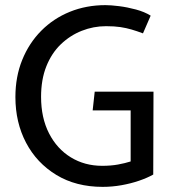

<svg xmlns="http://www.w3.org/2000/svg" viewBox="-20 -714 668 748"><path d="M341 -284H489V-85Q467 -78 439.5 -73Q412 -68 378 -68Q310 -68 256 -101Q202 -134 171 -194.5Q140 -255 140 -337Q140 -404 160.5 -455.5Q181 -507 217 -541.5Q253 -576 298.5 -594Q344 -612 393 -612Q426 -612 449 -608.5Q472 -605 492.5 -599Q513 -593 537 -584L567 -653Q543 -668 509.5 -677Q476 -686 444 -690Q412 -694 391 -694Q316 -694 252 -668Q188 -642 140.5 -594Q93 -546 66.5 -480.5Q40 -415 40 -336Q40 -237 81.5 -158Q123 -79 199.5 -32.5Q276 14 380 14Q417 14 453.5 7.5Q490 1 522 -10Q554 -21 577 -34L578 -357H349Z"/></svg>

Font: Catamaran Medium
Style: Regular
Weight: 500
Designer: Pria Ravichandran
Version: Version 2.000